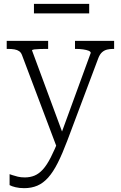

<svg xmlns="http://www.w3.org/2000/svg" viewBox="-20 -750 630 1001"><path d="M315 -33 306 -6 278 23 95 -462Q90 -476 80 -483Q70 -490 55.5 -492.5Q41 -495 21 -495H15V-537H231V-495H226Q208 -495 189.5 -494.5Q171 -494 159 -492.5Q147 -491 147 -487ZM331 -17Q305 52 281 99.5Q257 147 231 176Q205 205 174.5 218Q144 231 106 231Q81 231 60.5 226Q40 221 30 215V158Q33 159 44.5 163Q56 167 72.5 171Q89 175 109 175Q137 175 160 165.5Q183 156 203.5 133.5Q224 111 244.5 71Q265 31 289 -29L297 -47L453 -474Q453 -481 442 -485.5Q431 -490 413 -492.5Q395 -495 376 -495H371V-537H575V-495H570Q553 -495 538.5 -491.5Q524 -488 512.5 -478Q501 -468 493 -448ZM157 -730H445V-680H157Z"/></svg>

Font: Roboto Serif SemiCondensed ExtraLight
Style: Regular
Weight: 250
Width: 4
Designer: Greg Gazdowicz
Foundry: Commercial Type
Version: Version 1.007